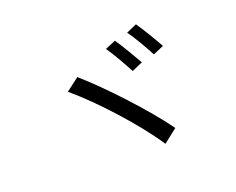

<svg xmlns="http://www.w3.org/2000/svg" viewBox="-103 -905 1205 982"><g transform="rotate(-20 500.0 -414.0)"><path d="M582 -685 525 -661C551 -625 593 -550 615 -508L674 -534C652 -573 607 -650 582 -685ZM712 -727 655 -702C682 -667 723 -594 746 -551L804 -576C782 -617 737 -691 712 -727ZM338 -576 267 -522C393 -416 559 -232 645 -101L720 -160C631 -285 452 -477 338 -576Z"/></g></svg>

Font: Noto Sans Mono CJK SC
Style: Regular
Weight: 400
Designer: Ryoko NISHIZUKA 西塚涼子 (kana, bopomofo & ideographs); Paul D. Hunt (Latin, Greek & Cyrillic); Sandoll Communications 산돌커뮤니
Foundry: Adobe
Version: Version 2.004;hotconv 1.0.118;makeotfexe 2.5.65603